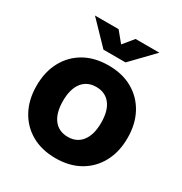

<svg xmlns="http://www.w3.org/2000/svg" viewBox="-185 -931 1022 1077"><g transform="rotate(30 326.5 -392.0)"><path d="M327 10Q237 10 171 -27.5Q105 -65 68.5 -132.5Q32 -200 32 -290Q32 -380 68.5 -447.5Q105 -515 171 -552.5Q237 -590 327 -590Q416 -590 482 -552.5Q548 -515 584.5 -447.5Q621 -380 621 -290Q621 -200 584.5 -132.5Q548 -65 482 -27.5Q416 10 327 10ZM327 -128Q385 -128 417.5 -170.5Q450 -213 450 -290Q450 -368 417.5 -409.5Q385 -451 327 -451Q268 -451 235.5 -409Q203 -367 203 -290Q203 -212 235.5 -170Q268 -128 327 -128ZM256 -652 119 -794H272L327 -727L382 -794H536L399 -652Z"/></g></svg>

Font: BDO Grotesk ExtraBold
Style: Regular
Weight: 800
Designer: Deni Anggara
Foundry: Lokal Container
Version: Version 2.000